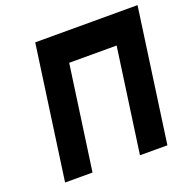

<svg xmlns="http://www.w3.org/2000/svg" viewBox="-124 -823 944 947"><g transform="rotate(-20 347.5 -350.0)"><path d="M158 -700 60 0H204L281 -548H530L453 0H597L695 -700Z"/></g></svg>

Font: Unageo
Style: ExtraBold-Italic
Weight: 800
Designer: Richard Sepsi
Foundry: Richard Sepsi
Version: Version 2.000